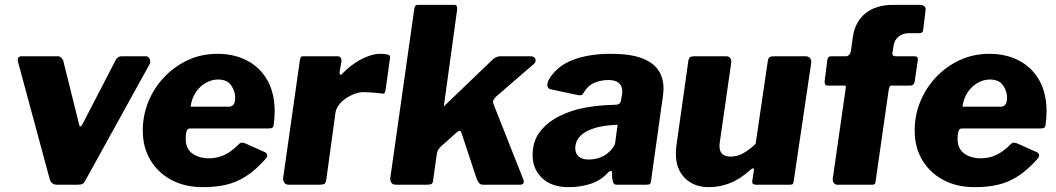

<svg xmlns="http://www.w3.org/2000/svg" viewBox="-20 -762 4358 792"><path d="M581 -530Q592 -530 597 -519.5Q602 -509 598 -499L333 -19Q327 -7 320 -3.5Q313 0 299 0H216Q202 0 194 -7.5Q186 -15 184 -27L54 -508Q50 -530 70 -530H219Q227 -530 234 -522.5Q241 -515 242 -507L307 -246Q311 -231 323 -255L458 -516Q467 -530 482 -530H581Z M817 10Q743 10 687.5 -19.5Q632 -49 600.5 -101.5Q569 -154 569 -224Q569 -286 592 -342.5Q615 -399 657 -443.5Q699 -488 755 -514Q811 -540 877 -540Q947 -540 1000.5 -511.5Q1054 -483 1083.5 -430Q1113 -377 1113 -303Q1113 -289 1112 -275Q1111 -261 1109 -247Q1108 -238 1103 -235Q1098 -232 1085 -232H763Q752 -232 749 -218.5Q746 -205 746 -190Q746 -149 773 -129Q800 -109 843 -109Q876 -109 906 -123Q936 -137 967 -169Q973 -174 979 -173.5Q985 -173 993 -170L1069 -136Q1092 -126 1076 -107Q1034 -60 995 -35Q956 -10 913 0Q870 10 817 10ZM926 -322Q936 -322 943 -330.5Q950 -339 950 -359Q950 -386 933.5 -410Q917 -434 879 -434Q853 -434 828.5 -420Q804 -406 787.5 -381Q771 -356 766 -322Z M1172 0Q1159 0 1153 -8Q1147 -16 1148 -28L1217 -514Q1219 -524 1221.5 -527Q1224 -530 1233 -530H1373Q1380 -530 1385 -524.5Q1390 -519 1388 -506L1381 -466Q1380 -455 1384 -454Q1388 -453 1394 -460Q1416 -483 1443.5 -501.5Q1471 -520 1498.5 -530Q1526 -540 1548 -540Q1568 -540 1579.5 -537Q1591 -534 1589 -524L1571 -394Q1569 -381 1566 -378Q1563 -375 1557 -376Q1534 -379 1513 -380.5Q1492 -382 1480 -382Q1462 -382 1442 -374.5Q1422 -367 1405 -355Q1388 -343 1377.5 -328.5Q1367 -314 1364 -299L1326 -21Q1324 -7 1318 -3.5Q1312 0 1297 0H1172Z M2139 -21Q2142 -14 2139.5 -7Q2137 0 2124 0H1973Q1961 0 1955 -8.5Q1949 -17 1945 -28L1884 -213Q1879 -230 1864 -216L1797 -156Q1793 -152 1788.5 -145.5Q1784 -139 1782 -128L1767 -21Q1766 -7 1760.5 -3.5Q1755 0 1739 0H1615Q1600 0 1594.5 -8Q1589 -16 1590 -28L1689 -726Q1691 -736 1694 -739Q1697 -742 1705 -742H1854Q1863 -742 1865 -734.5Q1867 -727 1865 -717L1811 -325Q1810 -321 1811.5 -323Q1813 -325 1820 -332L2014 -518Q2023 -525 2030.5 -527.5Q2038 -530 2044 -530H2167Q2183 -530 2188 -520Q2193 -510 2183 -499L2027 -364Q2020 -357 2016 -350.5Q2012 -344 2016 -332L2139 -21Z M2482 -44Q2454 -15 2412.5 -2.5Q2371 10 2326 10Q2255 10 2216 -27.5Q2177 -65 2177 -122Q2177 -180 2207.5 -219Q2238 -258 2286.5 -282.5Q2335 -307 2391.5 -317.5Q2448 -328 2500 -329L2520 -330Q2539 -330 2542 -349L2545 -368Q2546 -373 2546.5 -376.5Q2547 -380 2547 -384Q2547 -408 2532.5 -420Q2518 -432 2490 -432Q2462 -432 2434 -421.5Q2406 -411 2386 -377Q2383 -371 2378.5 -369.5Q2374 -368 2363 -370L2250 -394Q2243 -396 2239 -404Q2235 -412 2243 -432Q2276 -489 2342 -514.5Q2408 -540 2499 -540Q2580 -540 2627.5 -522Q2675 -504 2696 -472Q2717 -440 2717 -398Q2717 -391 2716.5 -384Q2716 -377 2715 -369L2666 -19Q2664 -6 2661 -3Q2658 0 2645 0H2525Q2513 0 2510 -8Q2507 -16 2505 -29V-48Q2504 -68 2482 -44ZM2526 -235Q2528 -244 2527 -246Q2526 -248 2517 -247L2493 -245Q2475 -244 2451 -238.5Q2427 -233 2404.5 -222.5Q2382 -212 2367.5 -194Q2353 -176 2353 -150Q2353 -130 2366.5 -117Q2380 -104 2407 -104Q2432 -104 2452 -111Q2472 -118 2484 -128Q2497 -138 2507 -151Q2517 -164 2518 -176Z M2904 10Q2843 10 2805.5 -27Q2768 -64 2768 -128Q2768 -136 2768.5 -144.5Q2769 -153 2770 -160L2819 -508Q2821 -522 2826.5 -526Q2832 -530 2846 -530H2975Q2987 -530 2992.5 -522Q2998 -514 2996 -501L2949 -174Q2948 -169 2948 -165Q2948 -161 2948 -159Q2948 -136 2960.5 -126Q2973 -116 2994 -116Q3023 -116 3049.5 -132Q3076 -148 3097 -169L3147 -509Q3149 -523 3155 -526.5Q3161 -530 3176 -530H3302Q3315 -530 3321.5 -522Q3328 -514 3326 -501L3254 -15Q3253 -6 3250 -3Q3247 0 3238 0H3099Q3092 0 3087 -3Q3082 -6 3083 -15L3090 -61Q3091 -67 3087 -67.5Q3083 -68 3075 -61Q3033 -23 2991 -6.5Q2949 10 2904 10Z M3749 -530Q3761 -530 3764 -526Q3767 -522 3766 -514L3753 -425Q3750 -409 3734 -409H3656Q3649 -409 3646 -392L3592 -15Q3591 -5 3588 -2.5Q3585 0 3577 0H3433Q3425 0 3419.5 -7.5Q3414 -15 3415 -24L3469 -401Q3471 -409 3462 -409H3394Q3385 -409 3383 -415.5Q3381 -422 3382 -431L3393 -516Q3395 -524 3398 -527Q3401 -530 3413 -530H3470Q3477 -530 3483 -536.5Q3489 -543 3490 -552L3498 -609Q3507 -673 3550.5 -707.5Q3594 -742 3665 -742H3772Q3785 -742 3792.5 -736.5Q3800 -731 3798 -720L3788 -638Q3787 -625 3771 -625H3725Q3705 -625 3687 -611Q3669 -597 3666 -573L3661 -542Q3660 -530 3674 -530H3749Z M4001 10Q3927 10 3871.5 -19.5Q3816 -49 3784.5 -101.5Q3753 -154 3753 -224Q3753 -286 3776 -342.5Q3799 -399 3841 -443.5Q3883 -488 3939 -514Q3995 -540 4061 -540Q4131 -540 4184.5 -511.5Q4238 -483 4267.5 -430Q4297 -377 4297 -303Q4297 -289 4296 -275Q4295 -261 4293 -247Q4292 -238 4287 -235Q4282 -232 4269 -232H3947Q3936 -232 3933 -218.5Q3930 -205 3930 -190Q3930 -149 3957 -129Q3984 -109 4027 -109Q4060 -109 4090 -123Q4120 -137 4151 -169Q4157 -174 4163 -173.5Q4169 -173 4177 -170L4253 -136Q4276 -126 4260 -107Q4218 -60 4179 -35Q4140 -10 4097 0Q4054 10 4001 10ZM4110 -322Q4120 -322 4127 -330.5Q4134 -339 4134 -359Q4134 -386 4117.5 -410Q4101 -434 4063 -434Q4037 -434 4012.5 -420Q3988 -406 3971.5 -381Q3955 -356 3950 -322Z"/></svg>

Font: Libre Franklin Thin ExtraBold
Style: Italic
Weight: 800
Italic angle: -8°
Version: Version 2.000